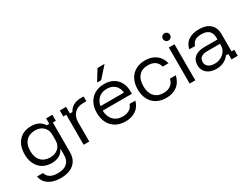

<svg xmlns="http://www.w3.org/2000/svg" viewBox="-65 -1406 3029 2307"><g transform="rotate(-30 1450.0 -253.0)"><path d="M279.2 210Q178.3 210 115 167.5Q51.7 125 40 50H123.3Q146.7 141.7 279.2 141.7Q361.7 141.7 405.8 102.5Q450 63.3 450 -10V-95H445.8Q426.7 -50 381.7 -25Q336.7 0 276.7 0Q205 0 152.5 -31.2Q100 -62.5 71.7 -119.6Q43.3 -176.7 43.3 -255Q43.3 -372.5 106.7 -441.2Q170 -510 278.3 -510Q338.3 -510 380.8 -488.3Q423.3 -466.7 448.3 -425H483.3V-500H570V-416.7H528.3V-4.2Q528.3 96.7 462.9 153.3Q397.5 210 279.2 210ZM295 -68.3Q364.2 -68.3 407.1 -109.2Q450 -150 450 -216.7V-293.3Q450 -360 407.1 -400.8Q364.2 -441.7 295 -441.7Q214.2 -441.7 167.9 -392.5Q121.7 -343.3 121.7 -255Q121.7 -166.7 167.9 -117.5Q214.2 -68.3 295 -68.3Z M715 0V-416.7H673.3V-500H760V-408.3H795Q816.7 -452.5 860.4 -477.9Q904.2 -503.3 964.2 -503.3H1005V-436.7H960Q881.7 -436.7 837.5 -390Q793.3 -343.3 793.3 -263.3V0Z M1295 10Q1218.3 10 1161.7 -22.1Q1105 -54.2 1074.2 -113.3Q1043.3 -172.5 1043.3 -251.7Q1043.3 -330.8 1074.2 -388.8Q1105 -446.7 1160.8 -478.3Q1216.7 -510 1291.7 -510Q1362.5 -510 1414.2 -481.2Q1465.8 -452.5 1494.6 -400Q1523.3 -347.5 1523.3 -275.8V-240.8H1118.3Q1121.7 -155 1168.8 -106.7Q1215.8 -58.3 1294.2 -58.3Q1348.3 -58.3 1386.2 -81.7Q1424.2 -105 1438.3 -149.2H1518.3Q1499.2 -73.3 1440.4 -31.7Q1381.7 10 1295 10ZM1122.5 -300.8H1447.5Q1441.7 -368.3 1400 -405.8Q1358.3 -443.3 1290.8 -443.3Q1223.3 -443.3 1178.8 -405.8Q1134.2 -368.3 1122.5 -300.8ZM1230.8 -566.7V-570L1320.8 -715.8H1415.8V-712.5L1285 -566.7Z M1858.3 10Q1782.5 10 1726.7 -22.1Q1670.8 -54.2 1640.4 -112.5Q1610 -170.8 1610 -250Q1610 -329.2 1640 -387.5Q1670 -445.8 1725.8 -477.9Q1781.7 -510 1858.3 -510Q1947.5 -510 2007.5 -466.2Q2067.5 -422.5 2088.3 -338.3H2008.3Q1993.3 -391.7 1955.8 -416.7Q1918.3 -441.7 1858.3 -441.7Q1777.5 -441.7 1732.9 -391.2Q1688.3 -340.8 1688.3 -250Q1688.3 -160 1732.9 -109.2Q1777.5 -58.3 1858.3 -58.3Q1983.3 -58.3 2011.7 -170H2091.7Q2071.7 -81.7 2010.8 -35.8Q1950 10 1858.3 10Z M2185.8 0V-500H2264.2V0ZM2225 -575Q2204.2 -575 2189.6 -589.6Q2175 -604.2 2175 -625Q2175 -645.8 2189.6 -660.4Q2204.2 -675 2225 -675Q2245.8 -675 2260.4 -660.4Q2275 -645.8 2275 -625Q2275 -604.2 2260.4 -589.6Q2245.8 -575 2225 -575Z M2556.7 9.2Q2473.3 9.2 2425 -32.9Q2376.7 -75 2376.7 -141.7Q2376.7 -213.3 2423.8 -252.5Q2470.8 -291.7 2560 -291.7H2740V-315Q2740 -443.3 2602.5 -443.3Q2490.8 -443.3 2468.3 -358.3H2388.3Q2400 -430 2457.9 -470Q2515.8 -510 2605 -510Q2706.7 -510 2760.8 -461.2Q2815 -412.5 2815 -320.8V-83.3H2853.3V0H2766.7V-75H2731.7Q2705.8 -36.7 2660 -13.8Q2614.2 9.2 2556.7 9.2ZM2566.7 -55.8Q2614.2 -55.8 2653.8 -75.8Q2693.3 -95.8 2716.7 -129.6Q2740 -163.3 2740 -204.2V-231.7H2565.8Q2450 -231.7 2450 -145Q2450 -104.2 2481.3 -80Q2512.5 -55.8 2566.7 -55.8Z"/></g></svg>

Font: Funnel Display Light
Style: Regular
Weight: 300
Designer: NORD ID, Kristian Moeller
Foundry: Dicotype
Version: Version 1.000